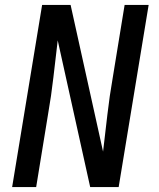

<svg xmlns="http://www.w3.org/2000/svg" viewBox="-20 -755 640 775"><path d="M29 0 150 -735H265L396 -143Q405 -218 413.5 -292.5Q422 -367 435 -441L483 -735H580L459 0H344L213 -592Q204 -517 195.5 -442.5Q187 -368 174 -294L126 0Z"/></svg>

Font: Iosevka Aile Medium Oblique
Style: Regular
Weight: 500
Italic angle: -9°
Designer: Belleve Invis
Foundry: Belleve Invis
Version: Version 31.1.0; ttfautohint (v1.8.4)